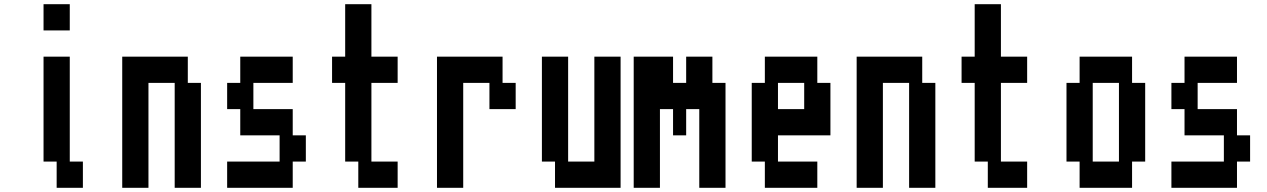

<svg xmlns="http://www.w3.org/2000/svg" viewBox="-20 -1020 6040 915"><path d="M187.5 -750H312.5V-250H375V-125H250V-250H187.5ZM187.5 -1000H312.5V-875H187.5Z M687.5 -125H562.5V-750H875V-625H937.5V-125H812.5V-625H687.5Z M1125 -750H1375V-625H1187.5V-500H1375V-375H1437.5V-250H1375V-125H1062.5V-250H1312.5V-375H1125V-500H1062.5V-625H1125Z M1750 -250H1875V-125H1687.5V-250H1625V-625H1562.5V-750H1625V-1000H1750V-750H1875V-625H1750Z M2187.5 -125H2062.5V-750H2375V-625H2437.5V-500H2312.5V-625H2187.5Z M2562.5 -750H2687.5V-250H2812.5V-750H2937.5V-125H2625V-250H2562.5Z M3125 -125H3000V-750H3187.5V-625H3250V-750H3375V-625H3437.5V-125H3312.5V-500H3250V-375H3187.5V-500H3125Z M3625 -750H3875V-625H3937.5V-375H3687.5V-250H3875V-125H3625V-250H3562.5V-625H3625ZM3812.5 -625H3687.5V-500H3812.5Z M4187.5 -125H4062.5V-750H4375V-625H4437.5V-125H4312.5V-625H4187.5Z M4750 -250H4875V-125H4687.5V-250H4625V-625H4562.5V-750H4625V-1000H4750V-750H4875V-625H4750Z M5062.5 -625H5125V-750H5375V-625H5437.5V-250H5375V-125H5125V-250H5062.5ZM5312.5 -625H5187.5V-250H5312.5Z M5625 -750H5875V-625H5687.5V-500H5875V-375H5937.5V-250H5875V-125H5562.5V-250H5812.5V-375H5625V-500H5562.5V-625H5625Z"/></svg>

Font: Amiga Topaz Unicode Rus
Style: Regular
Weight: 400
Designer: dMG of Trueschool and Divine Stylers
Foundry: dMG of Trueschool and Divine Stylers
Version: Version 1.1